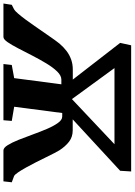

<svg xmlns="http://www.w3.org/2000/svg" viewBox="123 -930 783 1117"><g transform="rotate(90 514.5 -371.5)"><path d="M-23.5 0 -16 -48.5 10.5 -62Q19 -66.5 35.2 -85.2Q51.5 -104 71.8 -131.5Q92 -159 113.2 -189.8Q134.5 -220.5 154 -249Q173.5 -277.5 188.5 -298.2Q203.5 -319 209.5 -326Q230.5 -350.5 253.5 -367.8Q276.5 -385 303.8 -394.5Q331 -404 364.5 -403.5H419L205.5 -679L219.5 -743H953.5L949.5 -679L650.5 -403H714.5Q752.5 -403 780 -382Q807.5 -361 830.5 -325.5Q835.5 -317.5 846.5 -296.5Q857.5 -275.5 871.2 -247.2Q885 -219 900.2 -188.8Q915.5 -158.5 930.8 -131.2Q946 -104 958.8 -85.2Q971.5 -66.5 980 -62L1016.5 -48.5L1011 0H831Q816 0 800.5 -24.8Q785 -49.5 769.5 -88.2Q754 -127 738.2 -170.8Q722.5 -214.5 705.8 -253.5Q689 -292.5 671.2 -317.2Q653.5 -342 634 -342H613.5L577 -62.5L659.5 -48.5L655.5 0H328.5L334 -48.5L410.5 -62.5L446.5 -337H419Q396 -337 372.2 -312.8Q348.5 -288.5 325.2 -250Q302 -211.5 279.8 -168.5Q257.5 -125.5 237.8 -87Q218 -48.5 201.2 -24.2Q184.5 0 171 0ZM532.5 -398.5 795 -646H352Z"/></g></svg>

Font: Merriweather 28pt Black
Style: Italic
Weight: 900
Italic angle: -7.8°
Version: Version 2.101